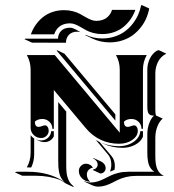

<svg xmlns="http://www.w3.org/2000/svg" viewBox="-20 -689 694 768"><path d="M39.1 0 46.9 -2H91.3Q177 -2 237.8 38.8Q229.5 31.2 224.2 22.2Q219 13.2 216.7 1.3Q214.4 -10.5 213.6 -21.2Q212.9 -32 212.9 -48.8V-280.8L245.8 -241.5L244.9 -239.5V-34.9Q244.9 -23.4 245.1 -16Q245.4 -8.5 246.3 1.1Q247.3 10.7 249.3 17.6Q251.2 24.4 254.4 31.7Q257.6 39.1 262.7 45Q267.8 51 274.7 56.2L272.7 58.8L243.2 44.9Q232.9 37.4 221.4 31.2Q176.3 13.9 121.3 13.9H69.1ZM78.1 -532.2 80.6 -534.2H211.9Q212.6 -553.7 225.1 -565.9Q237.5 -578.1 259.8 -578.1Q262.5 -578.1 265.1 -577.8Q267.8 -577.4 271 -576.2Q274.2 -575 276.5 -574.1Q278.8 -573.2 282.7 -571.2Q286.6 -569.1 288.6 -568Q290.5 -566.9 295.4 -564.1Q300.3 -561.3 302.2 -560.1L296.4 -561.5Q293 -562.3 289.8 -562.3Q267.6 -562.3 255.7 -549.8Q243.9 -537.4 243.9 -518.1L108.2 -518.3ZM87.2 -19.5Q102.5 -46.1 102.5 -78.1V-148.2Q108.4 -140.1 116.7 -135V-71.5Q116.7 -43.5 104.7 -19Q98.6 -19.5 91.3 -19.5ZM87.4 -468.8H199L459 -158.2V-410.2Q459 -441.9 443.8 -468.8H567.1Q551.8 -442.1 551.8 -410.2V-173.8H545.9Q545.9 -190.4 534.2 -201.8Q522.5 -213.1 505.9 -213.1Q487.1 -213.1 475.8 -202.4Q475.8 -181.6 491 -181.4Q496.1 -181.4 503.8 -184.4Q511.5 -187.5 516.6 -187.5Q522.7 -187.5 527 -181.3Q531.2 -175 531.2 -166.3Q531.2 -144.5 509.3 -129.3Q487.3 -114 456.1 -114Q416.3 -114 382.6 -129.9Q348.9 -145.8 323.2 -176.5L195.3 -329.1V-173.8H189.5Q189.5 -190.4 177.7 -201.8Q166 -213.1 149.4 -213.1Q130.6 -213.1 119.4 -202.4Q119.4 -181.6 134.5 -181.4Q139.6 -181.4 147.3 -184.4Q155 -187.5 160.2 -187.5Q166.3 -187.5 170.5 -181.3Q174.8 -175 174.8 -166.3Q174.8 -154.1 165.9 -145.5Q157 -137 144.5 -137Q127.2 -137 114.9 -148.9Q102.5 -160.9 102.5 -178V-410.2Q102.5 -441.9 87.4 -468.8ZM103.5 -551.8Q110.6 -571.8 122.4 -588.9Q134.3 -606 150.6 -619.5Q167 -633.1 189.1 -640.7Q211.2 -648.4 236.3 -648.4Q255.1 -648.4 271.7 -644Q288.3 -639.6 300 -633.3Q311.8 -627 322.3 -620.6Q332.8 -614.3 343.8 -609.9Q354.7 -605.5 365.2 -605.5Q378.7 -605.5 389.9 -609.3Q401.1 -613 408.6 -619.5Q416 -626 420.8 -633.4Q425.5 -640.9 428 -649.4H521.5Q514.4 -629.4 502.6 -612.3Q490.7 -595.2 474.4 -581.7Q458 -568.1 435.9 -560.4Q413.8 -552.7 388.7 -552.7Q369.9 -552.7 353.3 -557.1Q336.7 -561.5 325 -567.9Q313.2 -574.2 302.7 -580.6Q292.2 -586.9 281.2 -591.3Q270.3 -595.7 259.8 -595.7Q246.3 -595.7 235.1 -591.9Q223.9 -588.1 216.4 -581.7Q209 -575.2 204.2 -567.7Q199.5 -560.3 197 -551.8ZM122.3 -131.8V-132.1Q132.8 -127.2 144.5 -127.2Q160.4 -127.2 172 -137.8Q183.6 -148.4 184.6 -164.1H195.3V-144Q190.7 -133.5 180.7 -127.1Q170.7 -120.6 158.7 -120.6Q146.5 -120.6 136.5 -125.2ZM207 -486.3 208 -488.3 238 -474.1 439.5 -233.9 441.4 -231.4V-206.5ZM295.4 -5.1Q295.4 -17.1 304 -25.6Q312.5 -34.2 324.2 -34.2Q332.3 -34.2 340.2 -29.8Q348.1 -25.4 351.3 -17.6H349.1Q339.6 -15.6 333.5 -8.2Q327.4 -0.7 327.4 8.8Q327.4 24.2 338.6 35.9L339.8 38.1Q321.3 37.1 308.3 24.5Q295.4 12 295.4 -5.1ZM317.4 37.4 318.4 35.6Q329.8 41 342.8 41Q357.2 41 371.1 36.6Q385 32.2 397.2 25.9Q409.4 19.5 422.6 13.2Q435.8 6.8 454.1 2.4Q472.4 -2 493.2 -2Q587.2 -2 597.4 -2Q590.1 -6.6 584.7 -13.5Q579.3 -20.5 576.4 -27.6Q573.5 -34.7 571.9 -44.1Q570.3 -53.5 569.8 -60.9Q569.3 -68.4 569.3 -78.1V-152.3Q569.3 -174.8 576.5 -194.9Q583.7 -215.1 595.7 -226.6Q588.4 -226.8 584.1 -227.9Q579.8 -229 576.2 -232.7Q572.5 -236.3 570.9 -243.9Q569.3 -251.5 569.3 -263.7V-410.2Q569.3 -433.6 579.3 -454.3Q589.4 -475.1 607.4 -486.3L615.2 -488.3L645.3 -474.4Q633.8 -469 625 -459.8Q616.2 -450.7 611.2 -439.9Q606.2 -429.2 603.8 -418.1Q601.3 -407 601.3 -396V-249.8Q601.3 -234.6 603.8 -227.1L630.9 -214.6Q617.9 -204.3 609.6 -183.2Q601.3 -162.1 601.3 -138.2V-64Q601.3 -29.5 609.5 -11.6Q617.7 6.3 635.7 14.6H523.4Q502.9 14.6 484.7 19Q466.6 23.4 453.2 29.8Q439.9 36.1 427.7 42.5Q415.5 48.8 401.5 53.2Q387.5 57.6 373 57.6Q360.6 57.6 347.4 51.5ZM321.3 -548.1 322.3 -549.8Q354 -535.2 388.7 -535.2Q415.8 -535.2 439.5 -543.1Q463.1 -551 480.3 -564Q497.6 -576.9 511 -594.2Q524.4 -611.6 532.5 -629.8Q540.5 -647.9 544.4 -667L546.9 -668.9L576.9 -655Q573 -633.8 564.2 -614.1Q555.4 -594.5 541.4 -577.3Q527.3 -560.1 509.6 -547.2Q491.9 -534.4 468.5 -527Q445.1 -519.5 418.9 -519.5Q382.3 -519.5 351.3 -533.9ZM351.1 -9 353 -11.2Q361.1 -12.2 365.8 -17.9Q370.6 -23.7 370.6 -30Q370.6 -38.3 365.6 -45.2Q360.6 -52 352.3 -55.7L354 -56.9L384.3 -43Q392.6 -39.1 397.6 -31.9Q402.6 -24.7 402.6 -16.1Q402.6 -7.6 396.4 -1.3Q390.1 4.9 381.1 4.9ZM363.3 -129.2Q370.8 -124.5 378.7 -120.8L426.8 -63.7Q439.5 -48.6 439.5 -23.4Q439.5 -17.3 438.2 -9.8Q429.2 -6.6 419.9 -2.4Q425.3 -16.6 425.3 -30Q425.3 -55.2 412.6 -70.3ZM386.7 -117.2V-117.4Q419.2 -104.2 456.1 -104.2Q477.1 -104.2 496 -111.6Q514.9 -118.9 527.5 -132.8Q540 -146.7 541 -164.1H551.8V-142.3Q543.7 -122.3 520.6 -110Q497.6 -97.7 470.2 -97.7Q428.7 -97.7 393.3 -114.3Z"/></svg>

Font: AgreloyS1
Style: Medium
Weight: 400
Designer: gluk
Foundry: gluk
Version: Version 0.27